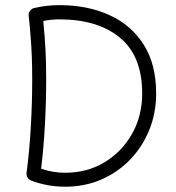

<svg xmlns="http://www.w3.org/2000/svg" viewBox="-20 -705 684 745"><path d="M112.3 -673.8Q161.1 -685.1 210.4 -685.1Q319.8 -685.1 404.5 -646.5Q489.3 -607.9 537.6 -531.7Q585.9 -455.6 585.9 -342.3Q585.9 -266.6 559.3 -200.9Q532.7 -135.3 484.9 -85.7Q437 -36.1 372.8 -8.3Q308.6 19.5 232.9 19.5Q162.6 19.5 100.1 -4.9Q90.8 -8.8 86.4 -17.1Q82 -25.4 83 -33.7Q93.8 -115.2 99.4 -210.7Q105 -306.2 105 -396Q105 -444.3 103.5 -482.7Q102.1 -521 99.1 -559.1Q96.2 -597.2 91.3 -644Q89.8 -655.3 96.7 -663.6Q103.5 -671.9 112.3 -673.8ZM147.9 -623.5Q153.8 -563 156.5 -512.5Q159.2 -461.9 159.2 -396Q159.2 -310.5 154.3 -220.7Q149.4 -130.9 139.6 -50.3Q185.1 -34.7 232.9 -34.7Q318.4 -34.7 385.7 -75.4Q453.1 -116.2 492.4 -185.8Q531.7 -255.4 531.7 -342.3Q531.7 -487.3 445.6 -558.6Q359.4 -629.9 210.4 -629.9Q178.2 -629.9 147.9 -623.5Z"/></svg>

Font: Mikhak-DS1-FD Light
Style: Regular
Weight: 300
Designer: Amin Abedi
Version: Version 3.2